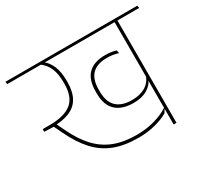

<svg xmlns="http://www.w3.org/2000/svg" viewBox="-147 -809 1052 992"><g transform="rotate(-30 379.0 -313.0)"><path d="M644 -615H627V0H644ZM558 -610.5H774L770.5 -625.5H554.5ZM-13 -610.5H723.5L720.5 -625.5H-16ZM261.5 -470.5Q261.5 -524 247 -559Q232.5 -594 206 -614.5H182.5Q214.5 -591 229 -557.2Q243.5 -523.5 243.5 -470.5V-466Q243.5 -386 201 -351.8Q158.5 -317.5 70 -317.5H29L52.5 -301H73Q137.5 -301 179.2 -318Q221 -335 241.2 -371.5Q261.5 -408 261.5 -466ZM615 -74 629 -97.5V-100.5Q588.5 -74.5 539.2 -61.5Q490 -48.5 435 -48.5Q360 -48.5 303.2 -70.2Q246.5 -92 203.2 -138Q160 -184 125.5 -257L100.5 -309L29 -317.5V-301.5L84.5 -299.5L108.5 -250Q145 -173.5 190 -125Q235 -76.5 294.5 -53.8Q354 -31 435.5 -31Q491.5 -31 538 -43.2Q584.5 -55.5 615 -74ZM504.5 -199.5Q554 -199.5 586.2 -218.5Q618.5 -237.5 629.5 -266H631L628.5 -289.5Q615.5 -253 583.2 -234.8Q551 -216.5 504.5 -216.5Q444.5 -216.5 413 -246.5Q381.5 -276.5 381.5 -339V-349.5Q381.5 -410.5 411 -440.5Q440.5 -470.5 500 -470.5Q518 -470.5 533.8 -468.2Q549.5 -466 567 -460L564 -478Q549.5 -483 533.2 -485.2Q517 -487.5 499 -487.5Q431.5 -487.5 397.2 -453Q363 -418.5 363 -349.5V-338Q363 -267.5 399.8 -233.5Q436.5 -199.5 504.5 -199.5Z"/></g></svg>

Font: Anek Devanagari Medium Thin
Style: Regular
Weight: 250
Version: Version 1.003